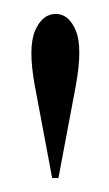

<svg xmlns="http://www.w3.org/2000/svg" viewBox="-20 -738 157 276"><path d="M60 -718Q79 -718 89 -694Q99 -670 89 -615L64 -482H55L30 -615Q20 -670 30.5 -694Q41 -718 60 -718Z"/></svg>

Font: RL Madena Variable
Style: Regular
Weight: 400
Designer: I Kadek Wantara Putra
Foundry: Roughlines ID
Version: Version 1.000;Glyphs 3.1.2 (3151)